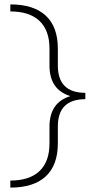

<svg xmlns="http://www.w3.org/2000/svg" viewBox="-20 -731 435 873"><path d="M243 -433Q243 -309 368 -309V-280Q243 -280 243 -156V-79Q243 20 188 71Q133 122 27 122V90Q114 90 159.5 47Q205 4 205 -79V-155Q205 -265 300 -294Q205 -323 205 -433V-510Q205 -593 159.5 -636Q114 -679 27 -679V-711Q133 -711 188 -660Q243 -609 243 -510Z"/></svg>

Font: EauTestText Light
Style: Regular
Weight: 300
Designer: Christian Thalmann (Catharsis Fonts)
Version: Version 0.001;PS 000.001;hotconv 1.0.88;makeotf.lib2.5.64775